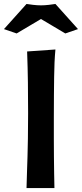

<svg xmlns="http://www.w3.org/2000/svg" viewBox="-63 -950 414 970"><path d="M217 -700Q214 -668 212.5 -634.5Q211 -601 210.5 -560.5Q210 -520 209.5 -470Q209 -420 209 -356Q209 -296 209 -247.5Q209 -199 209.5 -157Q210 -115 210.5 -77Q211 -39 212 0H71Q72 -48 73.5 -84.5Q75 -121 76 -160.5Q77 -200 78 -251Q79 -302 79 -379Q79 -456 78 -532.5Q77 -609 74 -690ZM71 -930Q82 -928 104 -925.5Q126 -923 144 -923Q162 -923 184 -925.5Q206 -928 217 -930L331 -803L267 -781L144 -854L21 -781L-43 -803Z"/></svg>

Font: CantoraOne
Style: Regular
Weight: 400
Designer: Pablo Impallari, Rodrigo Fuenzalida
Foundry: Pablo Impallari
Version: Version 1.001; ttfautohint (v0.8) -G 200 -r 50